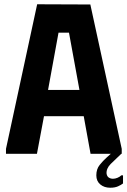

<svg xmlns="http://www.w3.org/2000/svg" viewBox="-20 -720 596 899"><path d="M8 0V-23L154 -700L403 -699L550 -23V0H404L372 -176H186L153 0ZM205 -299H352L303 -567H254ZM556 139Q547 146 532.5 152.5Q518 159 496 159Q468 159 449.5 143.5Q431 128 431 101Q431 72 446.5 52.5Q462 33 480 17L499 0H548L498 48Q488 58 483 69.5Q478 81 479 93Q481 106 489.5 111.5Q498 117 509 117Q519 117 530 112.5Q541 108 548 101H556Z"/></svg>

Font: Phudu SemiBold
Style: Regular
Weight: 600
Version: Version 1.005;gftools[0.9.23]